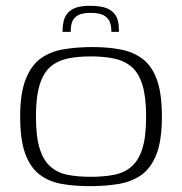

<svg xmlns="http://www.w3.org/2000/svg" viewBox="-20 -630 623 657"><path d="M287 7Q233 7 189.5 -1Q146 -9 114.5 -33.5Q83 -58 66 -105Q49 -152 49 -231Q49 -311 68 -359Q87 -407 120 -430.5Q153 -454 198.5 -461.5Q244 -469 297 -469Q350 -469 393.5 -460.5Q437 -452 468.5 -428Q500 -404 517 -357Q534 -310 534 -231Q534 -150 515.5 -102.5Q497 -55 464 -31.5Q431 -8 386 -0.5Q341 7 287 7ZM291 -25Q336 -25 371 -32Q406 -39 430.5 -60.5Q455 -82 467.5 -122.5Q480 -163 480 -231Q480 -298 467.5 -339Q455 -380 430.5 -401Q406 -422 371 -429.5Q336 -437 291 -437Q245 -437 210.5 -429.5Q176 -422 152 -401Q128 -380 115.5 -339Q103 -298 103 -231Q103 -163 115.5 -122.5Q128 -82 152 -60.5Q176 -39 210.5 -32Q245 -25 291 -25ZM194 -521V-526Q195 -564 208.5 -581.5Q222 -599 244 -605Q266 -611 292 -610Q318 -610 339 -604Q360 -598 373.5 -580.5Q387 -563 387 -525V-521H361V-525Q361 -540 356 -554Q351 -568 336 -577Q321 -586 290 -586Q260 -586 245.5 -577Q231 -568 226.5 -554Q222 -540 222 -525V-521Z"/></svg>

Font: Genos Light
Style: Regular
Weight: 300
Designer: Robert E. Leuschke
Foundry: Robert E. Leuschke
Version: Version 1.010